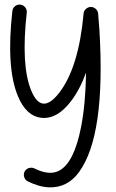

<svg xmlns="http://www.w3.org/2000/svg" viewBox="-20 -511 509 841"><path d="M409.7 -452.6 415.5 -379.4Q443.4 82 326.2 242.7Q275.9 312 195.3 309.6Q151.9 308.1 102.1 283.7Q90.3 277.8 86.2 265.1Q82 252.4 87.6 241Q93.3 229.5 106 225.3Q118.7 221.2 130.4 226.6Q195.8 259.3 238.8 236.8Q304.2 202.6 335 45.9Q355 -57.1 356.9 -192.9Q329.6 -117.7 290 -66.4Q230 11.7 162.4 5.1Q94.7 -1.5 58.1 -90.8Q6.3 -215.8 34.2 -462.9Q35.6 -475.6 45.9 -483.9Q56.2 -492.2 69.1 -490.7Q82 -489.3 90.3 -479Q98.6 -468.8 97.2 -455.6Q71.3 -224.6 116.7 -114.5Q162.1 -4.4 239.7 -105Q324.7 -215.3 346.2 -451.7Q347.2 -464.4 357.7 -472.9Q368.2 -481.4 379.9 -480.5Q391.6 -479.5 399.9 -471.7Q408.2 -463.9 409.7 -452.6Z"/></svg>

Font: Chilanka
Style: Regular
Weight: 400
Designer: Santhosh Thottingal <santhosh.thottingal@gmail.com>
Foundry: Swathanthra Malayalam Computing(SMC)
Version: Version 1.3; 20181103